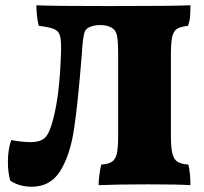

<svg xmlns="http://www.w3.org/2000/svg" viewBox="-20 -699 772 728"><path d="M19 -14Q10 -44 10 -84Q10 -135 23 -168Q36 -165 58 -162.5Q80 -160 98 -160Q131 -160 149 -175.5Q167 -191 180 -241Q206 -335 211 -491Q213 -539 208.5 -559.5Q204 -580 187 -588Q170 -596 127 -601Q118 -637 118 -679Q171 -676 393 -676Q642 -676 702 -679Q702 -653 700.5 -635.5Q699 -618 693 -601Q664 -598 651 -589.5Q638 -581 633 -559.5Q628 -538 628 -491V-187Q628 -140 633.5 -117.5Q639 -95 652.5 -86Q666 -77 694 -75Q702 -46 702 3Q657 0 543 0Q425 0 354 3Q354 -14 357 -37Q360 -60 364 -75Q392 -77 405 -86Q418 -95 423 -117Q428 -139 428 -187V-491Q428 -545 423.5 -565Q419 -585 403 -594Q386 -604 360 -604Q335 -604 317 -595Q307 -590 302.5 -581Q298 -572 295 -549Q292 -526 290 -491Q275 -302 260 -205.5Q245 -109 208 -50Q171 9 100 9Q75 9 54 2.5Q33 -4 19 -14Z"/></svg>

Font: Vollkorn SC Black
Style: Regular
Weight: 900
Designer: Friedrich Althausen
Foundry: Friedrich Althausen
Version: Version 4.015